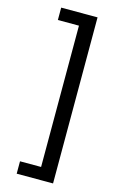

<svg xmlns="http://www.w3.org/2000/svg" viewBox="-145 -839 676 1096"><g transform="rotate(15 193.0 -290.5)"><path d="M73.2 200.2V127H197.8V-708H73.2V-781.2H288.1V200.2Z"/></g></svg>

Font: Andika Viet
Style: Regular
Weight: 400
Designer: Victor Gaultney, Annie Olsen, Julie Remington, Don Collingsworth, Eric Hays, Becca Hirsbrunner
Foundry: SIL International
Version: Version 5.000